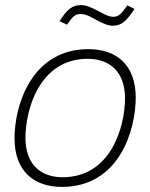

<svg xmlns="http://www.w3.org/2000/svg" viewBox="-20 -720 591 754"><path d="M80 -179C80 -288 134 -489 324 -489C416 -489 471 -433 471 -334C471 -225 417 -24 226 -24C135 -24 80 -79 80 -179ZM37 -177C37 -49 112 14 223 14C449 14 513 -210 513 -337C513 -464 439 -527 327 -527C104 -527 37 -306 37 -177ZM214 -637 243 -623C267 -657 276 -665 297 -665C309 -665 323 -662 354 -644C385 -627 405 -619 423 -619C457 -619 478 -638 508 -685L480 -699C455 -663 445 -654 424 -654C414 -654 401 -657 367 -676C336 -693 316 -700 298 -700C264 -700 243 -683 214 -637Z"/></svg>

Font: Nacelle UltraLight
Style: Italic
Weight: 200
Italic angle: -12°
Designer: Sora Sagano
Foundry: Sora Sagano
Version: Version 1.000;FEAKit 1.0